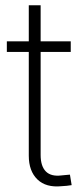

<svg xmlns="http://www.w3.org/2000/svg" viewBox="-20 -689 305 713"><path d="M242.7 -535.6V-496.1H5.4V-535.6ZM86.9 -669.4H130.9V-113.3Q130.9 -71.8 150.4 -52.2Q169.9 -32.7 208.5 -37.6Q215.8 -38.1 224.1 -39.1Q232.4 -40 239.7 -40.5L246.1 -1.5Q237.8 0 228 1Q218.3 2 209 2.4Q150.9 8.3 118.9 -22.7Q86.9 -53.7 86.9 -110.8Z"/></svg>

Font: Inter 20pt ExtraLight
Style: Regular
Weight: 250
Version: Version 4.001;git-66647c0bb